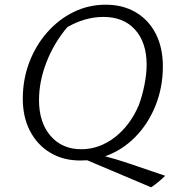

<svg xmlns="http://www.w3.org/2000/svg" viewBox="-20 -675 763 817"><path d="M322 8Q249 8 194 -25Q139 -58 108 -117Q77 -176 77 -255Q77 -337 104.5 -409.5Q132 -482 181 -537.5Q230 -593 293.5 -624Q357 -655 430 -655Q503 -655 558 -622.5Q613 -590 643 -531Q673 -472 673 -393Q673 -303 641.5 -225Q610 -147 554.5 -91Q499 -35 427 -10Q474 2 527 20L683 73Q652 103 623 122L351 7Q337 8 322 8ZM326 -40Q402 -40 467.5 -90Q533 -140 570 -226Q585 -265 594.5 -313Q604 -361 604 -399Q604 -494 555 -548.5Q506 -603 420 -603Q343 -603 267 -560Q210 -493 178 -411Q146 -329 146 -249Q146 -154 195 -97Q244 -40 326 -40Z"/></svg>

Font: Piazzolla Light
Style: Italic
Weight: 300
Italic angle: -11.3°
Designer: Juan Pablo del Peral
Foundry: Huerta Tipografica
Version: Version 1.330